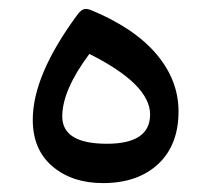

<svg xmlns="http://www.w3.org/2000/svg" viewBox="-20 -412 468 429"><path d="M210 -2.9Q141.1 -2.9 97.2 -40.3Q53.2 -77.6 53.2 -144.5Q53.2 -244.1 152.8 -378.9Q159.7 -388.2 166 -390.9Q172.4 -393.6 183.1 -389.6Q279.8 -349.6 329.3 -291.3Q378.9 -232.9 378.9 -163.1Q378.9 -87.9 333.3 -45.4Q287.6 -2.9 210 -2.9ZM179.7 -291.5Q119.1 -210.4 119.1 -151.9Q119.1 -90.8 218.8 -90.8Q315.4 -90.8 315.4 -156.2Q315.4 -223.6 179.7 -291.5Z"/></svg>

Font: Sahel FD
Style: FD
Weight: 400
Foundry: Saber Rastikerdar (saber.rastikerdar@gmail.com)
Version: Version 3.3.1